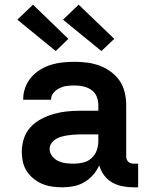

<svg xmlns="http://www.w3.org/2000/svg" viewBox="-20 -792 640 820"><path d="M247 8Q225 8 203.5 5Q182 2 162 -6Q142 -14 124.5 -28Q107 -42 95 -60Q83 -78 78 -99.5Q73 -121 73 -143Q73 -172 82 -200Q91 -228 110.5 -249Q130 -270 155.5 -283.5Q181 -297 208.5 -305Q236 -313 264.5 -316Q293 -319 322 -319H400V-344Q400 -363 392.5 -380.5Q385 -398 369.5 -408.5Q354 -419 335.5 -423Q317 -427 299 -427Q282 -427 266 -425Q250 -423 235 -416Q220 -409 209 -396Q198 -383 198 -367V-366H79V-369Q79 -394 88 -418.5Q97 -443 113.5 -462Q130 -481 152 -494.5Q174 -508 198.5 -515.5Q223 -523 248 -525.5Q273 -528 299 -528Q326 -528 353 -524.5Q380 -521 405.5 -511.5Q431 -502 453.5 -485.5Q476 -469 491 -447Q506 -425 512.5 -398Q519 -371 519 -344V-124Q519 -118 521 -112Q523 -106 527.5 -101.5Q532 -97 538 -95Q544 -93 550 -93H570V8H550Q527 8 503.5 3.5Q480 -1 459.5 -12.5Q439 -24 424.5 -43.5Q410 -63 404 -86Q394 -64 378 -45.5Q362 -27 341 -14.5Q320 -2 296 3Q272 8 247 8ZM295 -93Q316 -93 336 -98Q356 -103 371 -116.5Q386 -130 393 -149.5Q400 -169 400 -189V-218H322Q309 -218 295.5 -217Q282 -216 269 -214Q256 -212 243 -208.5Q230 -205 218.5 -198Q207 -191 199.5 -180Q192 -169 192 -156Q192 -139 203 -125Q214 -111 229.5 -104Q245 -97 261.5 -95Q278 -93 295 -93ZM413 -574 249 -708 316 -772 468 -626ZM218 -574 54 -708 121 -772 272 -626Z"/></svg>

Font: R Plex Mono
Style: Bold
Weight: 700
Monospace: yes
Designer: Belleve Invis
Foundry: Belleve Invis
Version: Version 31.8.0